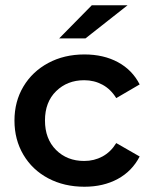

<svg xmlns="http://www.w3.org/2000/svg" viewBox="-20 -704 574 730"><path d="M301 -497Q374 -497 428.5 -467.5Q483 -438 511 -383L422 -331Q401 -365 369.5 -382Q338 -399 300 -399Q236 -399 193.5 -357.5Q151 -316 151 -246Q151 -176 193 -134Q235 -92 300 -92Q338 -92 369.5 -109Q401 -126 422 -160L511 -109Q482 -53 427.5 -23.5Q373 6 301 6Q224 6 163.5 -26Q103 -58 69 -115.5Q35 -173 35 -245.5Q35 -318 69 -375Q103 -432 163.5 -464.5Q224 -497 301 -497ZM329 -684H465L305 -558H205Z"/></svg>

Font: Montserrat Ace
Style: Bold
Weight: 600
Designer: Julieta Ulanovsky
Foundry: Julieta Ulanovsky
Version: Version 1